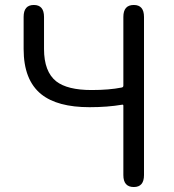

<svg xmlns="http://www.w3.org/2000/svg" viewBox="-20 -752 701 772"><path d="M518 0Q476 0 476 -48V-327Q476 -332 471 -331Q412 -321 340 -321Q211 -321 146 -373Q75 -430 75 -555V-684Q75 -732 116 -732Q157 -732 157 -684V-555Q157 -464 206 -425Q251 -390 348 -390Q419 -390 469 -400Q476 -401 476 -408V-684Q476 -732 518 -732Q559 -732 559 -684V-48Q559 0 518 0Z"/></svg>

Font: Resource Han Rounded JP Normal
Style: Regular
Weight: 350
Designer: Cyano Hao (round all glyphs); Ryoko NISHIZUKA 西塚涼子 (kana, bopomofo & ideographs); Paul D. Hunt (Latin, Greek & Cyrillic)
Foundry: Cyano Hao
Version: 0.990